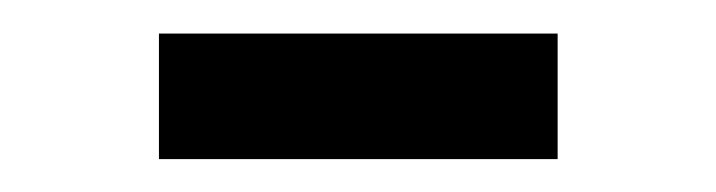

<svg xmlns="http://www.w3.org/2000/svg" viewBox="-20 -358 429 115"><path d="M75.2 -262.7V-337.9H314V-262.7Z"/></svg>

Font: Roboto Slab LO
Style: Regular
Weight: 400
Designer: Google
Version: Version 2.000